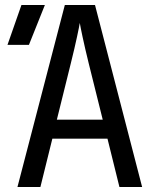

<svg xmlns="http://www.w3.org/2000/svg" viewBox="-20 -750 640 770"><path d="M96 -570 160 -730H66L10 -570ZM142 0 190 -194H411L459 0H550L361 -730H240L50 0ZM264 -496C285 -580 297 -640 300 -658C303 -640 315 -580 336 -495L392 -270H208Z"/></svg>

Font: Tekne LDO
Style: Regular
Weight: 400
Monospace: yes
Designer: Alessio Laiso, Mario Rullo, Paolo Rosset
Foundry: Alessio Laiso
Version: Version 1.000;hotconv 1.0.109;makeotfexe 2.5.65596